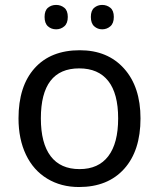

<svg xmlns="http://www.w3.org/2000/svg" viewBox="-20 -750 645 780"><path d="M146 -269Q146 -168 185.8 -115.5Q225.6 -63 303.2 -63Q379.9 -63 419.9 -115.5Q460 -168 460 -269Q460 -370.1 419.7 -421.1Q379.4 -472.2 301.8 -472.2Q146 -472.2 146 -269ZM550.8 -269Q550.8 -137.7 484.4 -64Q418 9.8 300.8 9.8Q228 9.8 171.9 -24.2Q115.7 -58.1 85.4 -121.6Q55.2 -185.1 55.2 -269Q55.2 -399.9 120.6 -472.9Q186 -545.9 304.2 -545.9Q417.5 -545.9 484.1 -471.4Q550.8 -397 550.8 -269ZM395 -730Q414.1 -730 428.2 -718.5Q442.4 -707 442.4 -681.2Q442.4 -655.3 428.2 -643.1Q414.1 -630.9 395 -630.9Q376.5 -630.9 362.8 -643.1Q349.1 -655.3 349.1 -681.2Q349.1 -707 362.8 -718.5Q376.5 -730 395 -730ZM208 -730Q227.1 -730 241.2 -718.5Q255.4 -707 255.4 -681.2Q255.4 -655.3 241.2 -643.1Q227.1 -630.9 208 -630.9Q188.5 -630.9 174.8 -643.1Q161.1 -655.3 161.1 -681.2Q161.1 -707 174.8 -718.5Q188.5 -730 208 -730Z"/></svg>

Font: NotoSans
Style: Regular
Weight: 400
Designer: Monotype Design team
Foundry: Monotype Imaging Inc.
Version: Version 1.04; ttfautohint (v1.4.1)